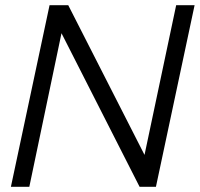

<svg xmlns="http://www.w3.org/2000/svg" viewBox="-20 -720 770 740"><path d="M171 -700H243L537 -123L659 -700H730L581 0H518L217 -592L93 0H22Z"/></svg>

Font: Red Hat Display
Style: Italic
Weight: 400
Italic angle: -12°
Designer: Pentagram / MCKL
Foundry: Pentagram / MCKL
Version: Version 1.003; Red Hat Display Italic